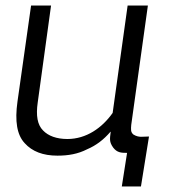

<svg xmlns="http://www.w3.org/2000/svg" viewBox="-20 -551 616 692"><path d="M43 -185C33 -114 41 -65 69 -35C96 -5 135 10 187 10C226 10 261 4 294 -13C327 -27 354 -48 378 -76H379C376 -51 373 -40 388 -19C402 -1 416 0 438 0L419 121H488L517 -59C494 -59 481 -54 461 -66C450 -75 452 -86 453 -101L513 -531H440L386 -144C348 -90 291 -50 223 -50C184 -50 154 -61 135 -81C115 -101 109 -134 116 -182L164 -531H92Z"/></svg>

Font: Cheyenne Sans Light
Style: Italic
Weight: 300
Italic angle: -8.13011°
Designer: The Public Sans project authors (U.S. Web Design System), Libre Franklin designed by Pablo Impallari and Rodrigo Fuenzal
Foundry: The Cheyenne Sans Project Authors
Version: Version 2.007